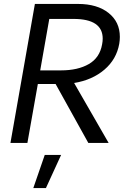

<svg xmlns="http://www.w3.org/2000/svg" viewBox="-20 -725 628 974"><path d="M119 0 172 -299H262L428 0H531L356 -304Q448 -319 509.5 -371.5Q571 -424 585 -503Q588 -521 588 -538Q588 -614 530.5 -659.5Q473 -705 376 -705H157L33 0ZM230 -629H353Q501 -629 501 -529Q501 -515 498 -500Q486 -432 430.5 -400Q375 -368 290 -368H184ZM290 61H207L149 229H213Z"/></svg>

Font: Geom Light
Style: Italic
Weight: 300
Italic angle: -10°
Version: Version 1.102